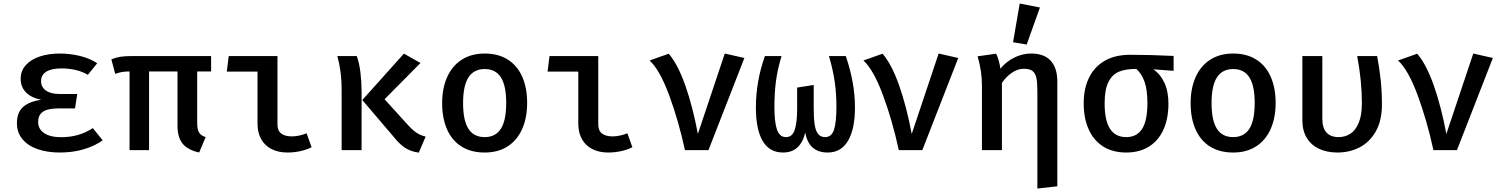

<svg xmlns="http://www.w3.org/2000/svg" viewBox="-20 -864 8655 1105"><path d="M316.4 -240Q254.9 -240 227.2 -221Q199.5 -202.1 199.5 -162.1Q199.5 -121 234.4 -97.7Q269.2 -74.4 332.3 -74.4Q434.9 -74.4 514.4 -126.7L570.8 -56.4Q526.2 -24.1 462.8 -5.1Q399.5 13.8 324.1 13.8Q252.3 13.8 196.4 -5.6Q140.5 -25.1 109 -63.3Q77.4 -101.5 77.4 -154.9Q77.4 -215.4 111.8 -247.4Q146.2 -279.5 216.9 -289.7Q157.9 -302.1 128.5 -333.3Q99 -364.6 99 -410.3Q99 -456.4 128.5 -489.2Q157.9 -522.1 209 -539Q260 -555.9 323.6 -555.9Q383.1 -555.9 440 -542.1Q496.9 -528.2 539.5 -500L485.6 -433.3Q454.4 -452.3 415.1 -461.3Q375.9 -470.3 333.8 -470.3Q277.4 -470.3 246.9 -451.8Q216.4 -433.3 216.4 -396.4Q216.4 -362.6 244.4 -342.8Q272.3 -323.1 322.6 -323.1H424.6L411.8 -240Z M1194.9 -452.8H1114.9V-156.4Q1114.9 -119 1125.6 -101.3Q1136.4 -83.6 1163.6 -74.9L1126.2 13.8Q1061.5 -0.5 1031.5 -36.7Q1001.5 -72.8 1001.5 -142.1V-452.8H837.9V0H725.6V-452.8Q696.9 -452.3 681.3 -449.5Q665.6 -446.7 643.1 -439L621 -522.1Q645.1 -532.8 671.8 -537.2Q698.5 -541.5 746.7 -541.5H1194.9Z M1462.1 -451.8H1285.1L1296.4 -541.5H1576.9V-147.2Q1576.9 -111.8 1598.7 -95.4Q1620.5 -79 1659 -79Q1699.5 -79 1744.6 -96.9L1773.3 -16.9Q1750.3 -4.1 1712.3 4.9Q1674.4 13.8 1634.4 13.8Q1582.1 13.8 1543.1 -5.9Q1504.1 -25.6 1483.1 -63.1Q1462.1 -100.5 1462.1 -151.3Z M2304.6 -555.4 2400 -501.5 2193.3 -292.8 2329.7 -142.6Q2357.4 -112.8 2379.2 -98.7Q2401 -84.6 2429.7 -77.9L2390.3 14.4Q2343.6 8.2 2311 -13.3Q2278.5 -34.9 2243.6 -79L2065.1 -288.2ZM2033.3 -541.5Q2047.7 -501 2054.4 -447.2Q2061 -393.3 2061 -337.4V0H1946.2V-351.8Q1946.2 -451.3 1921.5 -541.5Z M3013.8 -271.8Q3013.8 -185.6 2985.1 -121.3Q2956.4 -56.9 2901.5 -21.5Q2846.7 13.8 2769.2 13.8Q2691.3 13.8 2636.4 -20.5Q2581.5 -54.9 2553.1 -119Q2524.6 -183.1 2524.6 -270.8Q2524.6 -355.4 2553.3 -420Q2582.1 -484.6 2637.2 -520.3Q2692.3 -555.9 2769.7 -555.9Q2847.7 -555.9 2902.6 -521Q2957.4 -486.2 2985.6 -422.3Q3013.8 -358.5 3013.8 -271.8ZM2645.1 -270.8Q2645.1 -170.8 2675.9 -122.8Q2706.7 -74.9 2769.2 -74.9Q2831.8 -74.9 2862.6 -122.8Q2893.3 -170.8 2893.3 -271.8Q2893.3 -371.3 2862.6 -419Q2831.8 -466.7 2769.7 -466.7Q2707.2 -466.7 2676.2 -418.7Q2645.1 -370.8 2645.1 -270.8Z M3308.2 -451.8H3131.3L3142.6 -541.5H3423.1V-147.2Q3423.1 -111.8 3444.9 -95.4Q3466.7 -79 3505.1 -79Q3545.6 -79 3590.8 -96.9L3619.5 -16.9Q3596.4 -4.1 3558.5 4.9Q3520.5 13.8 3480.5 13.8Q3428.2 13.8 3389.2 -5.9Q3350.3 -25.6 3329.2 -63.1Q3308.2 -100.5 3308.2 -151.3Z M3922.1 0Q3884.6 -171.8 3830.8 -316.9Q3776.9 -462.1 3718.5 -515.9L3828.7 -554.9Q3881.5 -493.3 3924.1 -372.1Q3966.7 -250.8 3996.4 -93.3L4151.3 -555.9L4264.1 -530.3L4057.4 0Z M4847.7 -541.5Q4900.5 -387.2 4900.5 -246.2Q4900.5 -121 4860.5 -53.6Q4820.5 13.8 4743.6 13.8Q4689.7 13.8 4657.4 -14.4Q4625.1 -42.6 4614.4 -101Q4586.7 13.8 4486.7 13.8Q4408.7 13.8 4369.5 -52.3Q4330.3 -118.5 4330.3 -246.2Q4330.3 -394.9 4382.1 -541.5H4477.9Q4454.4 -463.1 4445.6 -395.4Q4436.9 -327.7 4436.9 -249.2Q4436.9 -162.1 4451.5 -118.5Q4466.2 -74.9 4503.6 -74.9Q4540 -74.9 4553.8 -116.7Q4567.7 -158.5 4567.7 -237.9V-360L4663.1 -374.9V-239.5Q4663.1 -183.1 4668.5 -147.4Q4673.8 -111.8 4688.2 -93.3Q4702.6 -74.9 4728.2 -74.9Q4766.2 -74.9 4780 -117.9Q4793.8 -161 4793.8 -249.2Q4793.8 -324.1 4784.1 -392.6Q4774.4 -461 4750.8 -541.5Z M5152.8 0Q5115.4 -171.8 5061.5 -316.9Q5007.7 -462.1 4949.2 -515.9L5059.5 -554.9Q5112.3 -493.3 5154.9 -372.1Q5197.4 -250.8 5227.2 -93.3L5382.1 -555.9L5494.9 -530.3L5288.2 0Z M6065.1 -394.9V208.2L5950.3 221V-337.9Q5950.3 -388.7 5944.6 -415.6Q5939 -442.6 5922.3 -455.4Q5905.6 -468.2 5872.3 -468.2Q5836.4 -468.2 5803.3 -445.1Q5770.3 -422.1 5746.2 -387.2V0H5631.3V-373.8Q5631.3 -453.8 5606.2 -540L5712.8 -554.9Q5720.5 -541.5 5727.7 -515.9Q5734.9 -490.3 5737.4 -468.7Q5772.3 -510.8 5818.7 -533.3Q5865.1 -555.9 5914.4 -555.9Q5989.7 -555.9 6027.4 -514.1Q6065.1 -472.3 6065.1 -394.9ZM5810.3 -621 5848.7 -843.6 5965.1 -821 5888.7 -607.7Z M6734.4 -456.4 6617.4 -465.1Q6657.9 -437.9 6681.3 -387.9Q6704.6 -337.9 6704.6 -267.7Q6704.6 -181.5 6675.9 -117.9Q6647.2 -54.4 6592.6 -20.3Q6537.9 13.8 6461.5 13.8Q6384.6 13.8 6329.7 -20.5Q6274.9 -54.9 6245.9 -118.7Q6216.9 -182.6 6216.9 -269.7Q6216.9 -354.4 6247.7 -417.2Q6278.5 -480 6338.5 -514.4Q6398.5 -548.7 6483.1 -548.7Q6601 -548.7 6734.4 -542.1ZM6583.6 -270.3Q6583.6 -347.7 6566.7 -394.6Q6549.7 -441.5 6519.5 -467.2Q6459 -467.7 6419.7 -451.3Q6380.5 -434.9 6359 -391.5Q6337.4 -348.2 6337.4 -269.7Q6337.4 -170.3 6368.5 -122.6Q6399.5 -74.9 6461.5 -74.9Q6523.1 -74.9 6553.3 -122.6Q6583.6 -170.3 6583.6 -270.3Z M7321.5 -271.8Q7321.5 -185.6 7292.8 -121.3Q7264.1 -56.9 7209.2 -21.5Q7154.4 13.8 7076.9 13.8Q6999 13.8 6944.1 -20.5Q6889.2 -54.9 6860.8 -119Q6832.3 -183.1 6832.3 -270.8Q6832.3 -355.4 6861 -420Q6889.7 -484.6 6944.9 -520.3Q7000 -555.9 7077.4 -555.9Q7155.4 -555.9 7210.3 -521Q7265.1 -486.2 7293.3 -422.3Q7321.5 -358.5 7321.5 -271.8ZM6952.8 -270.8Q6952.8 -170.8 6983.6 -122.8Q7014.4 -74.9 7076.9 -74.9Q7139.5 -74.9 7170.3 -122.8Q7201 -170.8 7201 -271.8Q7201 -371.3 7170.3 -419Q7139.5 -466.7 7077.4 -466.7Q7014.9 -466.7 6983.8 -418.7Q6952.8 -370.8 6952.8 -270.8Z M7905.6 -541.5Q7919 -470.3 7926.2 -403.6Q7933.3 -336.9 7933.3 -262.1Q7933.3 -169.7 7897.9 -107.7Q7862.6 -45.6 7804.6 -15.9Q7746.7 13.8 7677.4 13.8Q7617.9 13.8 7572.3 -7.2Q7526.7 -28.2 7501 -70Q7475.4 -111.8 7475.4 -172.3V-541.5H7590.3V-181Q7590.3 -127.2 7614.4 -101Q7638.5 -74.9 7683.6 -74.9Q7720.5 -74.9 7750.5 -93.6Q7780.5 -112.3 7799.2 -155.9Q7817.9 -199.5 7817.9 -270.3Q7817.9 -399.5 7790.8 -541.5Z M8229.7 0Q8192.3 -171.8 8138.5 -316.9Q8084.6 -462.1 8026.2 -515.9L8136.4 -554.9Q8189.2 -493.3 8231.8 -372.1Q8274.4 -250.8 8304.1 -93.3L8459 -555.9L8571.8 -530.3L8365.1 0Z"/></svg>

Font: Fira Code Fixed Medium
Style: Regular
Weight: 500
Monospace: yes
Designer: Carrois Corporate, Edenspiekermann AG, Nikita Prokopov
Foundry: Carrois Corporate, Edenspiekermann AG, Nikita Prokopov
Version: Version 5.002